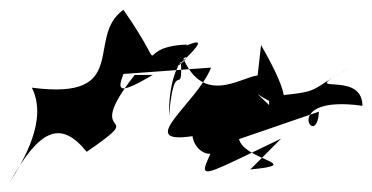

<svg xmlns="http://www.w3.org/2000/svg" viewBox="-31 -531 760 392"><path d="M495 -339C565 -292 566 -327 502 -439L495 -377C459 -373 377 -309 337 -428C345 -309 326 -431 314 -294C313 -431 382 -429 329 -394C422 -478 337 -429 351 -440C231 -436 325 -361 221 -511C142 -455 239 -325 34 -352C67 -287 18 -205 -11 -159C49 -266 92 -288 146 -221C281 -314 130 -233 244 -378H281C208 -335 209 -348 221 -380L400 -393C371 -320 242 -235 362 -253C368 -209 438 -185 436 -304C383 -159 326 -145 543 -248L480 -185C594 -196 468 -203 457 -247L620 -303C617 -221 537 -339 709 -315C709 -394 563 -326 685 -394C597 -346 629 -345 539 -336C532 -451 493 -255 545 -291Z"/></svg>

Font: Asimov Silicon
Style: Regular
Weight: 400
Designer: Google
Version: Version 2.000980; 2014